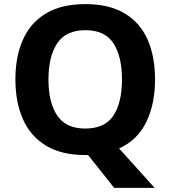

<svg xmlns="http://www.w3.org/2000/svg" viewBox="-20 -745 831 935"><path d="M735 -358Q735 -239 692.5 -151Q650 -63 560 -22L733 170H536L409 10Q406 10 402 10Q398 10 395 10Q279 10 203.5 -36Q128 -82 91.5 -165Q55 -248 55 -359Q55 -469 91.5 -551.5Q128 -634 203.5 -679.5Q279 -725 396 -725Q512 -725 587.5 -679.5Q663 -634 699 -551.5Q735 -469 735 -358ZM216 -358Q216 -246 258.5 -182.5Q301 -119 395 -119Q491 -119 532.5 -182.5Q574 -246 574 -358Q574 -470 532.5 -534Q491 -598 396 -598Q301 -598 258.5 -534Q216 -470 216 -358Z"/></svg>

Font: Noto Sans Thai Looped
Style: Bold
Weight: 700
Designer: Sasikarn Vongin, Ben Mitchell
Foundry: The Fontpad Ltd
Version: Version 1.001; ttfautohint (v1.8.4.7-5d5b)